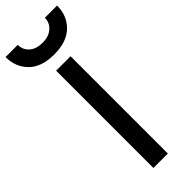

<svg xmlns="http://www.w3.org/2000/svg" viewBox="-341 -954 977 977"><g transform="rotate(-45 147.5 -465.5)"><path d="M-38 -931H50Q50 -895 76 -872Q102 -849 147 -849Q192 -849 218.5 -872.5Q245 -896 245 -931H333Q333 -859 285.5 -812Q238 -765 147 -765Q56 -765 9 -812Q-38 -859 -38 -931ZM95 0V-700H199V0Z"/></g></svg>

Font: Overpass Light
Style: Bold
Weight: 600
Designer: Delve Withrington, Thomas Jockin
Foundry: Delve Fonts
Version: Version 3.000;DELV;Overpass